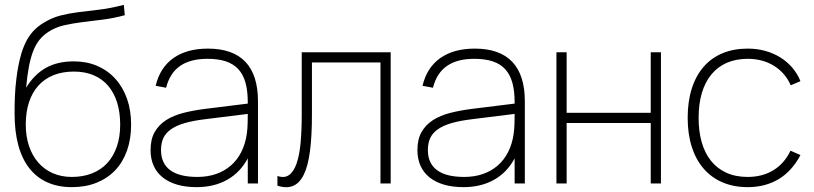

<svg xmlns="http://www.w3.org/2000/svg" viewBox="-20 -755 3348 790"><path d="M275.5 15Q332 15 377 -3Q422 -21 453.8 -54.2Q485.5 -87.5 502.5 -135.2Q519.5 -183 519.5 -242Q519.5 -301 502.5 -349Q485.5 -397 454.2 -431.2Q423 -465.5 379.8 -484Q336.5 -502.5 284 -502.5Q250.5 -502.5 222 -496Q193.5 -489.5 169.2 -476Q145 -462.5 124.8 -442.2Q104.5 -422 87.5 -394Q92 -445 99.2 -482.2Q106.5 -519.5 117.2 -546.5Q128 -573.5 143.2 -592Q158.5 -610.5 178.5 -623.5Q207.5 -642.5 243.2 -650.8Q279 -659 319.5 -664Q360 -669 404.2 -674.5Q448.5 -680 493.5 -692.5L489.5 -735Q433.5 -720.5 388 -715.2Q342.5 -710 303 -705Q263.5 -700 228.2 -691Q193 -682 157.5 -660Q134.5 -646 116.5 -626.5Q98.5 -607 85.2 -579.8Q72 -552.5 62.8 -516.2Q53.5 -480 47.5 -432Q45 -413.5 43.5 -394.2Q42 -375 41.2 -356.5Q40.5 -338 40.2 -320.8Q40 -303.5 40 -288Q40 -214.5 55.2 -158Q70.5 -101.5 100.5 -63Q130.5 -24.5 174.5 -4.8Q218.5 15 275.5 15ZM275.5 -27Q232.5 -27 197.5 -42.2Q162.5 -57.5 137.8 -85.8Q113 -114 99.5 -153.8Q86 -193.5 86 -242Q86 -293.5 99.2 -334Q112.5 -374.5 138 -402.8Q163.5 -431 200.2 -445.8Q237 -460.5 284 -460.5Q329.5 -460.5 365 -445.5Q400.5 -430.5 424.8 -402.2Q449 -374 461.8 -333.5Q474.5 -293 474.5 -242Q474.5 -192 460.8 -152Q447 -112 421.5 -84.2Q396 -56.5 359 -41.8Q322 -27 275.5 -27Z M835.5 -555Q748.5 -555 693.2 -515.8Q638 -476.5 620.5 -402L663.5 -394Q678.5 -454 720.8 -483.5Q763 -513 833.5 -513Q877 -513 908.5 -502.8Q940 -492.5 960.2 -470.8Q980.5 -449 990 -415.2Q999.5 -381.5 999.5 -334V-291Q999.5 -273 999 -249Q998.5 -225 995.5 -204Q989.5 -162.5 972.8 -129.5Q956 -96.5 929.8 -73.8Q903.5 -51 868.8 -39Q834 -27 792 -27Q717.5 -27 680 -55Q642.5 -83 642.5 -137.5Q642.5 -166 652.2 -187Q662 -208 683.8 -223.2Q705.5 -238.5 740 -248.5Q774.5 -258.5 824 -264.5L1005 -287L1005.5 -329.5L824 -307Q776 -301 734.8 -290.5Q693.5 -280 663.5 -260.8Q633.5 -241.5 616.5 -211.8Q599.5 -182 599.5 -137.5Q599.5 -101.5 612.2 -73Q625 -44.5 649.5 -25Q674 -5.5 709 4.8Q744 15 789 15Q861.5 15 915.2 -15.5Q969 -46 999.5 -103.5V0H1041.5V-338Q1041.5 -446 989.8 -500.5Q938 -555 835.5 -555Z M1121.5 -31Q1150 -21 1169.2 -34.8Q1188.5 -48.5 1200.2 -82Q1212 -115.5 1216.8 -166.8Q1221.5 -218 1221.5 -283V-540H1587.5V0H1545.5V-498H1263.5V-283Q1263.5 -195 1255.5 -133.8Q1247.5 -72.5 1230.2 -37Q1213 -1.5 1186 9.8Q1159 21 1121.5 9Z M1933.5 -555Q1846.5 -555 1791.2 -515.8Q1736 -476.5 1718.5 -402L1761.5 -394Q1776.5 -454 1818.8 -483.5Q1861 -513 1931.5 -513Q1975 -513 2006.5 -502.8Q2038 -492.5 2058.2 -470.8Q2078.5 -449 2088 -415.2Q2097.5 -381.5 2097.5 -334V-291Q2097.5 -273 2097 -249Q2096.5 -225 2093.5 -204Q2087.5 -162.5 2070.8 -129.5Q2054 -96.5 2027.8 -73.8Q2001.5 -51 1966.8 -39Q1932 -27 1890 -27Q1815.5 -27 1778 -55Q1740.5 -83 1740.5 -137.5Q1740.5 -166 1750.2 -187Q1760 -208 1781.8 -223.2Q1803.5 -238.5 1838 -248.5Q1872.5 -258.5 1922 -264.5L2103 -287L2103.5 -329.5L1922 -307Q1874 -301 1832.8 -290.5Q1791.5 -280 1761.5 -260.8Q1731.5 -241.5 1714.5 -211.8Q1697.5 -182 1697.5 -137.5Q1697.5 -101.5 1710.2 -73Q1723 -44.5 1747.5 -25Q1772 -5.5 1807 4.8Q1842 15 1887 15Q1959.5 15 2013.2 -15.5Q2067 -46 2097.5 -103.5V0H2139.5V-338Q2139.5 -446 2087.8 -500.5Q2036 -555 1933.5 -555Z M2269.5 0V-540H2311.5V-291H2657.5V-540H2699.5V0H2657.5V-249H2311.5V0Z M3056.5 15Q3093.5 15 3125.5 6.5Q3157.5 -2 3184.8 -18.5Q3212 -35 3234.2 -59.8Q3256.5 -84.5 3273.5 -117L3232.5 -135Q3208 -83 3162.8 -55Q3117.5 -27 3056.5 -27Q3006.5 -27 2968.8 -44.2Q2931 -61.5 2905.5 -93.2Q2880 -125 2867.2 -170Q2854.5 -215 2854.5 -270Q2854.5 -328 2868 -373Q2881.5 -418 2907.5 -449.2Q2933.5 -480.5 2971 -496.8Q3008.5 -513 3056.5 -513Q3118 -513 3164.5 -484.2Q3211 -455.5 3233.5 -404L3273.5 -421Q3261 -452 3239.8 -476.8Q3218.5 -501.5 3190.2 -519Q3162 -536.5 3128 -545.8Q3094 -555 3056.5 -555Q2998.5 -555 2952.5 -535.8Q2906.5 -516.5 2874.8 -479.8Q2843 -443 2826.2 -390Q2809.5 -337 2809.5 -270Q2809.5 -203.5 2826.5 -150.5Q2843.5 -97.5 2875.5 -60.8Q2907.5 -24 2953.2 -4.5Q2999 15 3056.5 15Z"/></svg>

Font: Vela Sans GX ExtLt
Style: Regular
Weight: 200
Designer: Principal design: Mikhail Sharanda - project Manrope.
Design modification: Ravid Balaliev
Foundry: Mikhail Sharanda
Version: Version 1.001